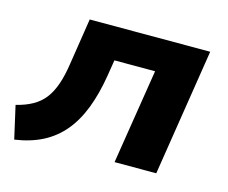

<svg xmlns="http://www.w3.org/2000/svg" viewBox="-79 -603 860 725"><g transform="rotate(15 351.0 -240.0)"><path d="M30 16 1 -112Q38 -121 65.5 -136.5Q93 -152 111 -175.5Q129 -199 141 -233.5Q153 -268 160 -316L188 -496H659L581 0H418L477 -371H318L308 -309Q296 -235 274 -178Q252 -121 218.5 -81Q185 -41 138.5 -17Q92 7 30 16Z"/></g></svg>

Font: Nunito Sans 10pt SemiExpanded ExtraBold
Style: Italic
Weight: 800
Width: 6
Italic angle: -9°
Designer: Vernon Adams
Foundry: Vernon Adams
Version: Version 3.101;gftools[0.9.27]